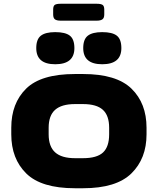

<svg xmlns="http://www.w3.org/2000/svg" viewBox="-20 -992 840 1022"><path d="M40 -277V-312Q40 -442 119 -520Q198 -598 379 -598H422Q600 -598 680 -520Q760 -442 760 -312V-277Q760 -148 679.5 -69Q599 10 422 10H379Q200 10 120 -68.5Q40 -147 40 -277ZM561 -277V-312Q561 -377 527.5 -407.5Q494 -438 422 -438H379Q308 -438 273.5 -407.5Q239 -377 239 -312V-277Q239 -212 273.5 -181Q308 -150 379 -150H422Q496 -150 528.5 -180.5Q561 -211 561 -277ZM423 -736Q423 -783 447.5 -802Q472 -821 524 -821Q578 -821 602 -802Q626 -783 626 -736Q626 -650 524 -650Q423 -650 423 -736ZM173 -736Q173 -783 197.5 -802Q222 -821 274 -821Q328 -821 352 -802Q376 -783 376 -736Q376 -650 274 -650Q173 -650 173 -736ZM263 -915V-941Q263 -960 271.5 -966Q280 -972 303 -972H495Q517 -972 526 -966Q535 -960 535 -941V-915Q535 -896 525 -889Q515 -882 495 -882H303Q282 -882 272.5 -889Q263 -896 263 -915Z"/></svg>

Font: Dashboard
Style: Regular
Weight: 400
Designer: jaiki
Version: Version 1.000